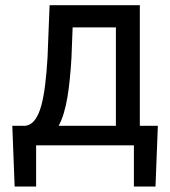

<svg xmlns="http://www.w3.org/2000/svg" viewBox="-20 -548 640 724"><path d="M76.2 -73.7Q97.2 -76.7 111.6 -95.9Q126 -115.2 135.3 -148.4Q144.5 -181.6 150.1 -227.5Q155.8 -273.4 159.2 -330.1L167 -528.3H507.3V-73.7H575.2L566.4 155.3H484.9V0H116.2V155.3H35.2L26.4 -73.7ZM249.5 -330.1Q247.1 -289.1 243.4 -252Q239.7 -214.8 234.4 -182.4Q229 -149.9 220.9 -122.6Q212.9 -95.2 201.2 -73.7H417V-444.8H253.9Z"/></svg>

Font: Roboto Mono
Style: Regular
Weight: 400
Designer: Google
Version: Version 2.000985; 2015; ttfautohint (v1.3)